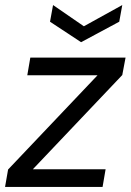

<svg xmlns="http://www.w3.org/2000/svg" viewBox="-29 -740 518 760"><path d="M-9 0 3 -69 357 -442H79L91 -512H468L455 -443L101 -70H389L377 0ZM455 -720 443 -654 292 -573 169 -654 181 -720 303 -636Z"/></svg>

Font: DM Sans 12pt
Style: Italic
Weight: 400
Italic angle: -10°
Version: Version 4.004;gftools[0.9.30]